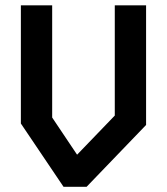

<svg xmlns="http://www.w3.org/2000/svg" viewBox="-20 -716 640 736"><path d="M420 -695.5V-273L275.5 -123L180 -265.5V-695.5H60V-242.5L223.5 0H312L540 -237V-695.5Z"/></svg>

Font: Kode
Style: Regular
Weight: 400
Monospace: yes
Designer: Isa Ozler
Foundry: Kadena LLC
Version: Version 1.000;gftools[0.9.28]